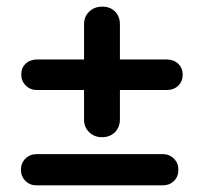

<svg xmlns="http://www.w3.org/2000/svg" viewBox="-20 -645 600 578"><path d="M92 -374Q71 -374 57.5 -387.5Q44 -401 44 -421Q44 -441 57.5 -453.5Q71 -466 92 -466H482Q503 -466 516.5 -453Q530 -440 530 -420Q530 -400 516.5 -387Q503 -374 482 -374ZM287 -232Q264 -232 248.5 -247Q233 -262 233 -285V-572Q233 -595 248.5 -610Q264 -625 288 -625Q312 -625 326.5 -610Q341 -595 341 -572V-286Q341 -262 326 -247Q311 -232 287 -232ZM90 -87Q70 -87 56.5 -100.5Q43 -114 43 -134Q43 -154 56.5 -167.5Q70 -181 90 -181H470Q490 -181 503.5 -167.5Q517 -154 517 -134Q517 -113 503.5 -100Q490 -87 470 -87Z"/></svg>

Font: Quicksand SemiBold
Style: Regular
Weight: 600
Designer: Andrew Paglinawan
Foundry: Andrew Paglinawan
Version: Version 3.006